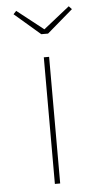

<svg xmlns="http://www.w3.org/2000/svg" viewBox="-53 -760 413 793"><g transform="rotate(-5 154.0 -363.0)"><path d="M142 0V-525H164V0ZM140 -621 33 -713 45 -726 162 -634H147L263 -726L275 -713L168 -621Z"/></g></svg>

Font: Lexend Giga Thin
Style: Regular
Weight: 250
Version: Version 1.007